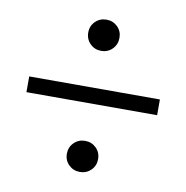

<svg xmlns="http://www.w3.org/2000/svg" viewBox="-64 -621 614 633"><g transform="rotate(10 243.0 -305.0)"><path d="M190.9 -508.3Q190.9 -530.3 206.1 -545.2Q221.2 -560.1 243.2 -560.1Q265.1 -560.1 280.3 -545.2Q295.4 -530.3 295.4 -508.3Q295.4 -485.8 280.3 -470.7Q265.1 -455.6 243.2 -455.6Q221.2 -455.6 206.1 -470.7Q190.9 -485.8 190.9 -508.3ZM190.9 -102.1Q190.9 -124.5 206.1 -139.4Q221.2 -154.3 243.2 -154.3Q265.1 -154.3 280.3 -139.4Q295.4 -124.5 295.4 -102.1Q295.4 -80.1 280.3 -65.2Q265.1 -50.3 243.2 -50.3Q221.2 -50.3 206.1 -65.2Q190.9 -80.1 190.9 -102.1ZM24.4 -331.5H461.9V-278.8H24.4Z"/></g></svg>

Font: Reddit Sans Light
Style: Regular
Weight: 300
Designer: Stephen Hutchings
Foundry: Reddit
Version: Version 1.013